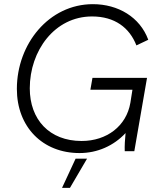

<svg xmlns="http://www.w3.org/2000/svg" viewBox="-20 -726 776 922"><path d="M362 9C448 9 526 -26 583 -87C580 -59 578 -24 579 0H625L686 -352H424L414 -295H616L606 -232C587 -121 493 -49 372 -49C217 -49 123 -152 123 -302C123 -482 242 -647 422 -647C531 -647 602 -593 635 -508L692 -535C652 -644 547 -706 426 -706C215 -706 61 -515 61 -299C61 -117 184 9 362 9ZM278 176H316L398 36H343Z"/></svg>

Font: Fixel Display 20240404 Light
Style: Italic
Weight: 300
Italic angle: -10°
Designer: AlfaBravo + MacPaw
Foundry: Kyrylo Tkachov, Marchela Mozhyna, Serhii Makarenko, Maria Weinstein, Zakhar Kryvoshyya
Version: Version 1.211;Glyphs 3.2 (3225)